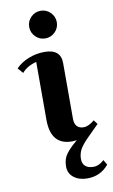

<svg xmlns="http://www.w3.org/2000/svg" viewBox="-106 -803 644 1095"><g transform="rotate(-10 216.5 -256.0)"><path d="M192 -515Q286 -515 286 -434V-111Q286 -84 299 -68.5Q312 -53 339 -53Q366 -53 401 -82L419 -58L353 8Q315 46 303 70.5Q291 95 291 122.5Q291 150 307.5 164.5Q324 179 355 179Q386 179 416 151L433 180Q385 238 309 238Q262 238 231 214.5Q200 191 200 149.5Q200 108 220.5 79.5Q241 51 277 21L286 13Q268 15 259 15Q136 15 136 -132V-467Q81 -453 52 -418L25 -449Q54 -479 98.5 -497Q143 -515 192 -515ZM154.5 -613.5Q131 -637 131 -670Q131 -703 154.5 -726.5Q178 -750 211 -750Q244 -750 267.5 -726.5Q291 -703 291 -670Q291 -637 267.5 -613.5Q244 -590 211 -590Q178 -590 154.5 -613.5Z"/></g></svg>

Font: Croissant One
Style: Regular
Weight: 400
Designer: Eduardo Rodriguez Tunni
Foundry: Eduardo Rodriguez Tunni
Version: Version 1.001